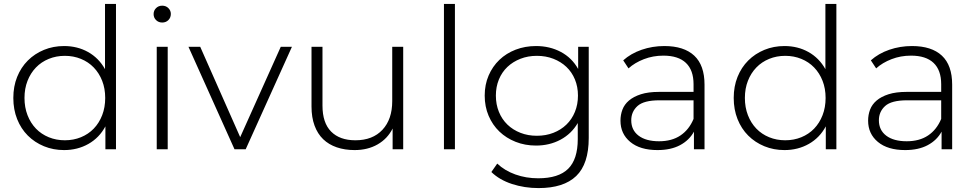

<svg xmlns="http://www.w3.org/2000/svg" viewBox="-20 -762 4978 980"><path d="M311 -46Q355 -46 393 -61.5Q431 -77 458.5 -105.5Q486 -134 501.5 -174Q517 -214 517 -262Q517 -310 501.5 -349.5Q486 -389 458.5 -417.5Q431 -446 393 -461.5Q355 -477 311 -477Q267 -477 229 -461.5Q191 -446 163.5 -417.5Q136 -389 120.5 -349.5Q105 -310 105 -262Q105 -214 120.5 -174Q136 -134 163.5 -105.5Q191 -77 229 -61.5Q267 -46 311 -46ZM572 0H518V-117Q487 -59 431.5 -27.5Q376 4 307 4Q252 4 204.5 -15.5Q157 -35 122 -70Q87 -105 67.5 -154Q48 -203 48 -262Q48 -321 67.5 -369.5Q87 -418 122 -453Q157 -488 204.5 -507.5Q252 -527 307 -527Q375 -527 429.5 -496.5Q484 -466 516 -409V-742H572Z M780 0V-523H836V0ZM808 -647Q789 -647 776.5 -659.5Q764 -672 764 -690Q764 -708 776.5 -720.5Q789 -733 808 -733Q827 -733 839.5 -720.5Q852 -708 852 -691Q852 -672 839.5 -659.5Q827 -647 808 -647Z M1234 0H1177L942 -523H1002L1206 -62L1413 -523H1470Z M1790 4Q1740 4 1699 -10Q1658 -24 1629.5 -51.5Q1601 -79 1585.5 -121Q1570 -163 1570 -218V-523H1626V-223Q1626 -135 1670 -90.5Q1714 -46 1794 -46Q1882 -46 1932 -99.5Q1982 -153 1982 -246V-523H2038V0H1984V-106Q1958 -54 1907.5 -25Q1857 4 1790 4Z M2246 0V-742H2302V0Z M2720 -69Q2766 -69 2804.5 -84Q2843 -99 2871 -126Q2899 -153 2914.5 -191Q2930 -229 2930 -274Q2930 -319 2914.5 -356.5Q2899 -394 2871 -420.5Q2843 -447 2804.5 -462Q2766 -477 2720 -477Q2675 -477 2636.5 -462Q2598 -447 2570 -420.5Q2542 -394 2526.5 -356.5Q2511 -319 2511 -274Q2511 -229 2526.5 -191Q2542 -153 2570 -126Q2598 -99 2636.5 -84Q2675 -69 2720 -69ZM2716 -19Q2660 -19 2612 -38Q2564 -57 2529 -90.5Q2494 -124 2474 -171Q2454 -218 2454 -274Q2454 -330 2474 -376.5Q2494 -423 2529 -456.5Q2564 -490 2612 -508.5Q2660 -527 2716 -527Q2786 -527 2842.5 -497Q2899 -467 2931 -410V-523H2985V-58Q2985 75 2921 136.5Q2857 198 2729 198Q2657 198 2593 177Q2529 156 2488 116L2518 73Q2556 109 2610.5 128.5Q2665 148 2727 148Q2831 148 2880 99.5Q2929 51 2929 -52V-134Q2897 -79 2841 -49Q2785 -19 2716 -19Z M3520 -250H3346Q3266 -250 3234 -221Q3202 -192 3202 -148Q3202 -98 3239.5 -69.5Q3277 -41 3344 -41Q3409 -41 3453 -70.5Q3497 -100 3520 -155ZM3336 4Q3247 4 3197 -37.5Q3147 -79 3147 -146Q3147 -176 3157 -202.5Q3167 -229 3190.5 -249Q3214 -269 3251.5 -281Q3289 -293 3344 -293H3520V-332Q3520 -404 3481 -441Q3442 -478 3366 -478Q3313 -478 3266.5 -460Q3220 -442 3188 -413L3161 -454Q3200 -489 3255 -508Q3310 -527 3371 -527Q3471 -527 3523.5 -478Q3576 -429 3576 -330V0H3522V-90Q3498 -46 3451 -21Q3404 4 3336 4Z M3988 -46Q4032 -46 4070 -61.5Q4108 -77 4135.5 -105.5Q4163 -134 4178.5 -174Q4194 -214 4194 -262Q4194 -310 4178.5 -349.5Q4163 -389 4135.5 -417.5Q4108 -446 4070 -461.5Q4032 -477 3988 -477Q3944 -477 3906 -461.5Q3868 -446 3840.5 -417.5Q3813 -389 3797.5 -349.5Q3782 -310 3782 -262Q3782 -214 3797.5 -174Q3813 -134 3840.5 -105.5Q3868 -77 3906 -61.5Q3944 -46 3988 -46ZM4249 0H4195V-117Q4164 -59 4108.5 -27.5Q4053 4 3984 4Q3929 4 3881.5 -15.5Q3834 -35 3799 -70Q3764 -105 3744.5 -154Q3725 -203 3725 -262Q3725 -321 3744.5 -369.5Q3764 -418 3799 -453Q3834 -488 3881.5 -507.5Q3929 -527 3984 -527Q4052 -527 4106.5 -496.5Q4161 -466 4193 -409V-742H4249Z M4784 -250H4610Q4530 -250 4498 -221Q4466 -192 4466 -148Q4466 -98 4503.5 -69.5Q4541 -41 4608 -41Q4673 -41 4717 -70.5Q4761 -100 4784 -155ZM4600 4Q4511 4 4461 -37.5Q4411 -79 4411 -146Q4411 -176 4421 -202.5Q4431 -229 4454.5 -249Q4478 -269 4515.5 -281Q4553 -293 4608 -293H4784V-332Q4784 -404 4745 -441Q4706 -478 4630 -478Q4577 -478 4530.5 -460Q4484 -442 4452 -413L4425 -454Q4464 -489 4519 -508Q4574 -527 4635 -527Q4735 -527 4787.5 -478Q4840 -429 4840 -330V0H4786V-90Q4762 -46 4715 -21Q4668 4 4600 4Z"/></svg>

Font: Montserrat-Alt1 Light
Style: Regular
Weight: 300
Designer: Differentunic
Foundry: Differentunic
Version: Version 7.222